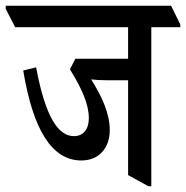

<svg xmlns="http://www.w3.org/2000/svg" viewBox="-61 -644 649 670"><path d="M223 -84C284 -84 322 -127 322 -190C322 -247 296 -305 257 -367C272 -365 289 -364 310 -364H386V-33L457 6H467V-549H568V-559L536 -624H-41V-613L-8 -549H386V-439H202L183 -402C225 -335 249 -279 249 -232C249 -193 230 -169 197 -169C143 -169 98 -233 65 -409L20 -398C54 -193 119 -84 223 -84Z"/></svg>

Font: Noto Serif Devanagari ExtraCondensed Medium
Style: Regular
Weight: 500
Width: 2
Designer: Universal Thirst, Indian Type Foundry and the Monotype Design Team
Foundry: Monotype Imaging Inc.
Version: Version 2.004